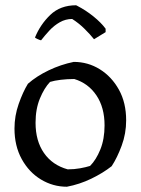

<svg xmlns="http://www.w3.org/2000/svg" viewBox="-20 -697 534 729"><path d="M234 12Q181 12 135.5 -15.5Q90 -43 62.5 -93Q35 -143 35 -209Q35 -257 51 -302.5Q67 -348 86 -379Q119 -408 165 -430Q211 -452 260 -462Q314 -462 359 -434Q404 -406 431.5 -356.5Q459 -307 459 -240Q459 -190 442 -144Q425 -98 404 -66Q371 -40 326.5 -18.5Q282 3 234 12ZM237 -54Q262 -54 284 -58Q306 -62 322 -67Q345 -90 361 -129.5Q377 -169 377 -221Q377 -289 346 -335Q315 -381 262 -397Q235 -397 210.5 -394Q186 -391 170 -386Q148 -363 131.5 -323Q115 -283 115 -231Q115 -162 147 -116Q179 -70 237 -54ZM269 -677 273 -675Q306 -658 335 -634.5Q364 -611 381 -588V-575L337 -548Q322 -567 300 -588.5Q278 -610 254 -625Q229 -625 207 -612.5Q185 -600 167.5 -581Q150 -562 136 -544Q133 -544 123 -548.5Q113 -553 113 -555Q133 -604 171 -640.5Q209 -677 269 -677Z"/></svg>

Font: Labrada
Style: Regular
Weight: 400
Designer: Mercedes Jáuregui
Foundry: Omnibus-Type Team
Version: Version 1.000; ttfautohint (v1.8.4.7-5d5b)